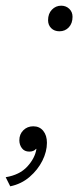

<svg xmlns="http://www.w3.org/2000/svg" viewBox="-58 -526 290 675"><path d="M59 -82Q81 -82 94 -66Q107 -50 107 -24Q107 7 91 39Q75 71 46 96Q17 121 -22 129L-38 97Q11 89 38 59.5Q65 30 70 -2L69 -3Q61 7 45 7Q28 7 19 -5Q10 -17 10 -33Q10 -54 24 -68Q38 -82 59 -82ZM157 -506Q174 -506 185.5 -495Q197 -484 197 -467Q197 -444 184 -430Q171 -416 151 -416Q133 -416 122 -427Q111 -438 111 -455Q111 -478 124.5 -492Q138 -506 157 -506Z"/></svg>

Font: Prodigy Sans Light
Style: Italic
Weight: 300
Italic angle: -13°
Designer: Wei Huang
Foundry: Wei Huang
Version: Version 1.003; ttfautohint (v1.8.3)